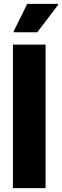

<svg xmlns="http://www.w3.org/2000/svg" viewBox="-20 -974 321 994"><path d="M47 0V-743H216V0ZM51 -807V-812L121 -954H281V-949L173 -807Z"/></svg>

Font: Saira SemiCondensed ExtraBold
Style: Regular
Weight: 800
Width: 4
Designer: Hector Gatti with collaboration of the Omnibus-Type team
Foundry: Omnibus-Type
Version: Version 1.101